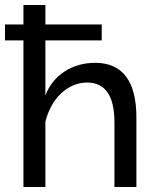

<svg xmlns="http://www.w3.org/2000/svg" viewBox="-21 -750 634 770"><path d="M438 -259Q438 -419 328 -419Q299 -419 272.5 -407.5Q246 -396 224 -375.5Q202 -355 186 -326Q170 -297 161 -262V0H73V-588H-1V-652H73V-730H161V-652H387V-588H161V-367Q184 -428 237.5 -463Q291 -498 361 -498Q443 -498 484.5 -443Q526 -388 526 -279V0H438Z"/></svg>

Font: Boldmen Medium
Style: Regular
Weight: 400
Designer: Matt McInerney, Pablo Impallari, Rodrigo Fuenzalida
Foundry: LIVING CONCEPT
Version: Version 1.000